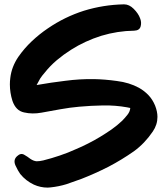

<svg xmlns="http://www.w3.org/2000/svg" viewBox="-20 -812 763 883"><path d="M132.8 -71.3Q132.8 -71.3 132.8 -71.3Q132.8 -71.3 132.8 -71.3Q131.8 -71.3 131.8 -71.3Q131.8 -71.3 132.8 -71.3ZM693.4 -326.2Q681.6 -354.5 663.1 -374Q643.6 -394.5 619.1 -408.2Q574.2 -432.6 517.6 -439.5Q461.9 -447.3 412.1 -448.2Q346.7 -449.2 280.3 -440.4Q214.8 -432.6 148.4 -420.9Q156.2 -436.5 165 -451.2Q174.8 -465.8 184.6 -476.6Q210 -508.8 241.2 -535.2Q272.5 -561.5 306.6 -583Q371.1 -624 446.3 -647.5Q520.5 -669.9 597.7 -670.9Q622.1 -671.9 627 -691.4Q631.8 -710 624 -728.5Q616.2 -750 594.7 -771.5Q574.2 -792 550.8 -792Q549.8 -792 548.8 -792Q455.1 -790 366.2 -762.7Q277.3 -734.4 200.2 -681.6Q161.1 -655.3 126 -622.1Q91.8 -589.8 64.5 -550.8Q33.2 -504.9 27.3 -453.1Q25.4 -438.5 25.4 -423.8Q25.4 -385.7 37.1 -348.6Q52.7 -302.7 90.8 -294.9Q128.9 -286.1 170.9 -293.9Q213.9 -301.8 257.8 -309.6Q300.8 -317.4 344.7 -321.3Q398.4 -326.2 454.1 -327.1Q510.7 -328.1 564.5 -318.4Q565.4 -318.4 569.3 -317.4Q573.2 -316.4 579.1 -315.4Q578.1 -298.8 565.4 -283.2Q552.7 -267.6 542 -256.8Q519.5 -235.4 493.2 -216.8Q467.8 -199.2 440.4 -182.6Q413.1 -166 385.7 -152.3Q357.4 -137.7 329.1 -126Q293 -109.4 254.9 -96.7Q217.8 -84 178.7 -74.2Q162.1 -70.3 148.4 -70.3Q134.8 -71.3 120.1 -81.1Q106.4 -91.8 90.8 -100.6Q75.2 -109.4 58.6 -93.8Q40 -77.1 50.8 -51.8Q62.5 -26.4 73.2 -11.7Q98.6 19.5 135.7 37.1Q166 50.8 199.2 50.8Q206.1 50.8 212.9 49.8Q250 45.9 285.2 35.2Q320.3 23.4 354.5 10.7Q417 -13.7 478.5 -44.9Q540 -77.1 595.7 -116.2Q645.5 -152.3 682.6 -207Q704.1 -238.3 704.1 -274.4Q704.1 -298.8 693.4 -326.2Z"/></svg>

Font: TroubleSide
Style: Comic
Weight: 400
Designer: Koroletov
Version: 1_5